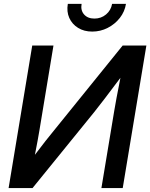

<svg xmlns="http://www.w3.org/2000/svg" viewBox="-20 -960 767 980"><path d="M606.4 0H497.6L563 -393.6Q566.9 -416.5 574.7 -459.7Q582.5 -502.9 594.7 -563Q549.3 -502.4 514.2 -456.3Q479 -410.2 460 -386.7L146 0H23.9L144.5 -727.5H252.9L181.2 -294.4Q178.2 -276.4 171.9 -241.5Q165.5 -206.5 158.2 -169.9Q185.5 -206.5 212.4 -240.5Q239.3 -274.4 255.4 -293.9L606 -727.5H727.1ZM450.7 -798.8Q409.2 -798.8 378.7 -817.6Q348.1 -836.4 333.7 -868.4Q319.3 -900.4 326.2 -940.4H396.5Q390.6 -907.2 409.2 -886.2Q427.7 -865.2 461.9 -865.2Q496.1 -865.2 521.2 -886.2Q546.4 -907.2 552.2 -940.4H623Q616.7 -900.4 591.6 -868.4Q566.4 -836.4 529.5 -817.6Q492.7 -798.8 450.7 -798.8Z"/></svg>

Font: Inter Display Medium
Style: Italic
Weight: 500
Italic angle: -9.39999°
Designer: Rasmus Andersson
Foundry: rsms
Version: Version 4.000;git-a52131595